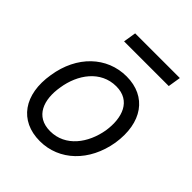

<svg xmlns="http://www.w3.org/2000/svg" viewBox="-209 -871 1010 1010"><g transform="rotate(45 296.5 -366.0)"><path d="M208.8 -744.3 197.4 -673.3H529.8L541.2 -744.3ZM255 11.4C398.8 11.4 513.8 -98 541.9 -264.2C568.9 -437.5 486.9 -552.6 337.4 -552.6C191.4 -552.6 76.3 -443.2 50.4 -275.6C21.7 -103.7 103.3 11.4 255 11.4ZM256.4 -63.9C146 -63.9 113.3 -157.7 131.4 -264.2C148.4 -376.4 219.8 -477.3 335.9 -477.3C444.2 -477.3 476.9 -382.1 460.9 -275.6C441.8 -163 370.4 -63.9 256.4 -63.9Z"/></g></svg>

Font: Riot Sans 2.0
Style: Italic
Weight: 400
Italic angle: -9.39999°
Designer: Rasmus Andersson
Foundry: rsms
Version: Version 3.006;hotconv 1.0.109;makeotfexe 2.5.65596